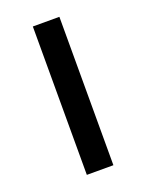

<svg xmlns="http://www.w3.org/2000/svg" viewBox="-106 -569 475 625"><g transform="rotate(-20 132.0 -257.0)"><path d="M86 -514H178V0H86Z"/></g></svg>

Font: Telex
Style: Regular
Weight: 400
Designer: Andres Torresi
Foundry: Andres Torresi
Version: Version 1.100